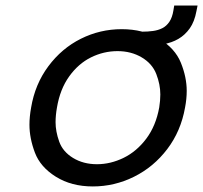

<svg xmlns="http://www.w3.org/2000/svg" viewBox="-20 -662 731 691"><path d="M314 9Q237 9 181 -26Q125 -61 105.5 -113Q86 -165 86 -213Q86 -242 92 -275Q106 -359 154 -423.5Q202 -488 271 -522.5Q340 -557 418 -557Q496 -557 553 -522.5Q610 -488 631 -436Q652 -384 652 -335Q652 -306 646 -275Q631 -190 582 -125.5Q533 -61 462.5 -26Q392 9 314 9ZM329 -71Q378 -71 425 -94Q472 -117 506.5 -163Q541 -209 553 -275Q557 -300 557 -322Q557 -358 542.5 -395.5Q528 -433 490 -455.5Q452 -478 403 -478Q353 -478 307.5 -455.5Q262 -433 229 -387Q196 -341 185 -275Q180 -247 180 -222Q180 -189 193 -152.5Q206 -116 243 -93.5Q280 -71 329 -71ZM607 -642H691L687 -622Q680 -584 663 -560Q646 -536 622 -522Q598 -508 568 -503Q538 -498 506 -498Q505 -501 499 -511Q493 -521 490 -528L491 -548Q512 -548 530.5 -550.5Q549 -553 564 -560.5Q579 -568 589.5 -583.5Q600 -599 604 -624Z"/></svg>

Font: Fz Poppins
Style: Italic
Weight: 400
Italic angle: -10°
Designer: Ninad Kale (Devanagari), Jonny Pinhorn (Latin)
Foundry: Indian Type Foundry
Version: Vit hóa bi Vntype.Com & FontZin.Com